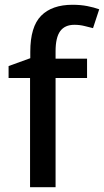

<svg xmlns="http://www.w3.org/2000/svg" viewBox="-20 -785 436 805"><path d="M345 -458H213V0H106V-458H16V-508L107 -541V-568Q107 -673 152.5 -719Q198 -765 284 -765Q318 -765 346 -759.5Q374 -754 396 -746L370 -667Q354 -671 334 -676Q314 -681 292 -681Q252 -681 232.5 -654.5Q213 -628 213 -570V-539H345Z"/></svg>

Font: Noto Sans Khmer Medium
Style: Regular
Weight: 500
Version: Version 2.003